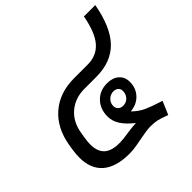

<svg xmlns="http://www.w3.org/2000/svg" viewBox="-176 -871 1051 1051"><g transform="rotate(-45 349.0 -346.0)"><path d="M144 -231Q139 -201 139 -181Q139 -126 167.5 -99Q196 -72 257 -72Q287 -72 335 -80Q377 -86 398 -86V-87Q355 -121 334.5 -153.5Q314 -186 314 -221Q314 -279 349.5 -315.5Q385 -352 441 -352Q484 -352 509.5 -329.5Q535 -307 535 -269Q535 -220 504 -187.5Q473 -155 424 -151Q455 -120 491 -104Q527 -88 588 -69L555 8Q513 -8 492 -12.5Q471 -17 442 -17Q414 -17 354 -5Q349 -4 317.5 2Q286 8 255 8Q153 8 99.5 -37.5Q46 -83 46 -172Q46 -196 51 -231L56 -261Q75 -373 148 -436Q221 -499 334 -499H438Q508 -499 549.5 -547Q591 -595 610 -700H698Q672 -555 605.5 -486.5Q539 -418 424 -418H332Q260 -418 210.5 -376Q161 -334 149 -261ZM377 -240Q377 -223 388 -212.5Q399 -202 417 -202Q441 -202 457 -219Q473 -236 473 -260Q473 -277 462.5 -286.5Q452 -296 434 -296Q411 -296 394 -279.5Q377 -263 377 -240Z"/></g></svg>

Font: Bai Jamjuree Medium
Style: Italic
Weight: 500
Italic angle: -10°
Version: Version 1.000; ttfautohint (v1.6)